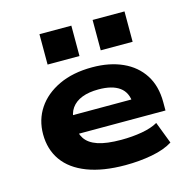

<svg xmlns="http://www.w3.org/2000/svg" viewBox="-110 -856 978 977"><g transform="rotate(-15 379.5 -367.5)"><path d="M433 11Q315 11 233 -20.5Q151 -52 109.5 -110.5Q68 -169 68 -249Q68 -325 107.5 -384.5Q147 -444 221 -479Q295 -514 397 -514Q488 -514 556.5 -483Q625 -452 663 -393Q701 -334 701 -249V-205H209V-304H570L550 -283Q548 -341 509.5 -369Q471 -397 399 -397Q348 -397 312 -383Q276 -369 256.5 -341.5Q237 -314 237 -273V-256Q237 -211 257 -180.5Q277 -150 322.5 -134.5Q368 -119 446 -119Q504 -119 555 -128Q606 -137 639 -156L683 -41Q640 -14 573.5 -1.5Q507 11 433 11ZM462 -586V-746H630V-586ZM182 -586V-746H350V-586Z"/></g></svg>

Font: Nunito Sans 7pt Expanded ExtraBold
Style: Regular
Weight: 800
Width: 7
Designer: Vernon Adams
Foundry: Vernon Adams
Version: Version 3.101;gftools[0.9.27]